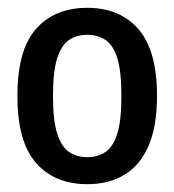

<svg xmlns="http://www.w3.org/2000/svg" viewBox="-20 -768 446 491"><path d="M203 -297Q120 -297 72.2 -351.2Q24.5 -405.5 24.5 -522.5Q24.5 -640.5 72.2 -694.2Q120 -748 203 -748Q286.5 -748 334 -693.5Q381.5 -639 381.5 -522.5Q381.5 -445 360 -395.2Q338.5 -345.5 298.5 -321.2Q258.5 -297 203 -297ZM203 -366Q229.5 -366 249.2 -379Q269 -392 279.8 -425.8Q290.5 -459.5 290.5 -522.5Q290.5 -586 279.8 -619.8Q269 -653.5 249.2 -666.2Q229.5 -679 203 -679Q177 -679 157.2 -666.2Q137.5 -653.5 126.5 -619.8Q115.5 -586 115.5 -522.5Q115.5 -459.5 126.5 -425.8Q137.5 -392 157.2 -379Q177 -366 203 -366Z"/></svg>

Font: Encode Sans SC Condensed Medium
Style: Regular
Weight: 500
Width: 3
Designer: Multiple Designers
Foundry: Impallari Type
Version: Version 3.002